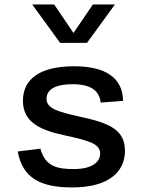

<svg xmlns="http://www.w3.org/2000/svg" viewBox="-20 -830 660 862"><path d="M313 -532.5C156 -532.5 83 -473 83 -378C83 -286 151.5 -247.5 269.5 -222.5C385.5 -197.5 429.5 -183 429.5 -140.5C429.5 -103.5 396 -71 310 -71C238 -71 182.5 -82.5 161.5 -162.5L59.5 -150C81.5 -31 160.5 11.5 304.5 11.5C460.5 11.5 541 -53 541 -153C541 -248 469.5 -278 341.5 -305.5C231.5 -329.5 189 -345 189 -387C189 -430.5 233 -452 305.5 -452C386 -452 426 -424.5 432 -369.5L532.5 -377C531.5 -481.5 452.5 -532.5 313 -532.5ZM124.5 -810H223L310 -682L397 -810H496L370.5 -637.5H250Z"/></svg>

Font: Monaspace Neon Medium
Style: Regular
Weight: 500
Designer: Riley Cran & the Lettermatic Team
Foundry: Lettermatic
Version: Version 1.200 (Monaspace Neon)